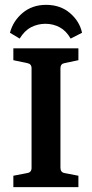

<svg xmlns="http://www.w3.org/2000/svg" viewBox="-20 -771 377 791"><path d="M303 -523 246 -511Q229 -508 229 -490V-80Q229 -61 246 -58L303 -47V0H35V-47L92 -58Q110 -61 110 -79V-490Q110 -508 92 -511L35 -523V-572H303ZM170 -751Q229 -751 268.5 -717Q308 -683 318 -636L271 -612Q253 -644 226 -658.5Q199 -673 167 -673Q136 -673 108.5 -659Q81 -645 61 -612L21 -636Q34 -685 73.5 -718Q113 -751 170 -751Z"/></svg>

Font: Rasa SemiBold
Style: Regular
Weight: 600
Designer: Anna Giedrys (Yrsa+Rasa design), David Brezina (Yrsa art-direction, Rasa art-direction, design)
Foundry: Rosetta Type Foundry
Version: Version 2.004